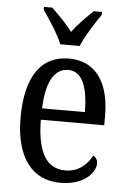

<svg xmlns="http://www.w3.org/2000/svg" viewBox="-55 -806 571 857"><g transform="rotate(5 231.0 -378.0)"><path d="M194 -606H281C299 -651 341 -715 367 -753V-766H330C299 -736 263 -701 237 -665C211 -701 175 -736 144 -766H107V-753C134 -715 176 -651 194 -606ZM248 10C355 10 404 -50 404 -90C404 -108 394 -119 384 -124C363 -83 324 -47 265 -47C183 -47 138 -114 137 -263H421V-305C421 -463 352 -546 239 -546C116 -546 46 -452 46 -264C46 -90 119 10 248 10ZM330 -314H138C142 -430 176 -495 240 -495C305 -495 329 -422 330 -314Z"/></g></svg>

Font: Noto Serif Ethiopic Cn
Style: Regular
Weight: 400
Width: 3
Designer: Monotype Design Team
Foundry: Monotype Imaging Inc.
Version: Version 2.102